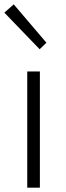

<svg xmlns="http://www.w3.org/2000/svg" viewBox="-25 -861 302 881"><path d="M100 -533H158V0H100ZM-5 -803 38 -841 188 -665 157 -635Z"/></svg>

Font: Kinto Sans Light
Style: Regular
Weight: 300
Designer: Authors: Ryoko NISHIZUKA  (kana & ideographs); Paul D. Hunt (Latin, Greek & Cyrillic); Wenlong ZHANG  (bopomofo); Sandol
Foundry: Adobe Systems Incorporated, ookami Inc.
Version: Version 0.001